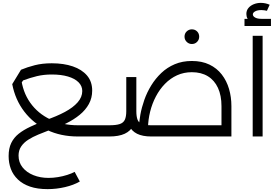

<svg xmlns="http://www.w3.org/2000/svg" viewBox="-20 -949 1930 1335"><path d="M311 366Q240 366 189 348.5Q138 331 104.5 299Q71 267 55.5 225.5Q40 184 40 136Q40 83 58 45.5Q76 8 110 -19Q144 -46 191.5 -68Q239 -90 298 -114Q374 -140 431 -170.5Q488 -201 520 -237.5Q552 -274 552 -316Q552 -351 526 -377Q500 -403 452.5 -417Q405 -431 340 -431Q284 -431 236.5 -419.5Q189 -408 141 -390L111 -348L65 -364L126 -464Q169 -482 221.5 -495.5Q274 -509 340 -509Q423 -509 486 -487.5Q549 -466 585 -424Q621 -382 621 -319Q621 -268 598 -226Q575 -184 534 -150.5Q493 -117 440 -91Q387 -65 326 -45Q284 -29 245.5 -13Q207 3 176.5 22.5Q146 42 127.5 69Q109 96 109 133Q109 180 137 215Q165 250 212.5 269Q260 288 317 288Q349 288 383 282.5Q417 277 448 267Q479 257 499 246L535 313Q492 338 432 352Q372 366 311 366ZM522 0Q402 0 307 -45.5Q212 -91 149 -173Q86 -255 65 -364L126 -412Q137 -310 190 -235Q243 -160 329 -119Q415 -78 522 -78H703V0ZM703 0V-78Q715 -78 719 -67.5Q723 -57 723 -39Q723 -22 719 -11Q715 0 703 0Z M1520 0V-211Q1520 -285 1495.5 -338Q1471 -391 1425 -419Q1379 -447 1314 -447Q1258 -447 1211 -425.5Q1164 -404 1127 -366Q1090 -328 1064 -278.5Q1038 -229 1024 -173Q1010 -117 1009 -60H946Q947 -102 956 -152Q965 -202 983.5 -254.5Q1002 -307 1031.5 -355Q1061 -403 1101.5 -441.5Q1142 -480 1195 -502.5Q1248 -525 1314 -525Q1384 -525 1436 -500Q1488 -475 1522 -431Q1556 -387 1572.5 -330.5Q1589 -274 1589 -211V0ZM703 0V-78H740Q787 -78 812.5 -86.5Q838 -95 848 -116.5Q858 -138 858 -176V-413H928V-176Q928 -116 908 -77Q888 -38 847 -19Q806 0 740 0ZM1032 0Q971 0 933 -19Q895 -38 876.5 -77Q858 -116 858 -176H928Q928 -138 936.5 -116.5Q945 -95 967.5 -86.5Q990 -78 1032 -78H1589V0ZM703 0Q691 0 687 -11Q683 -22 683 -40Q683 -58 687 -68Q691 -78 703 -78ZM1314 -643Q1293 -643 1278 -658Q1263 -673 1263 -694Q1263 -716 1278 -730.5Q1293 -745 1314 -745Q1336 -745 1350.5 -730.5Q1365 -716 1365 -694Q1365 -673 1350.5 -658Q1336 -643 1314 -643Z M1737 0V-700H1806V0ZM1798 -780Q1753 -780 1723 -798Q1693 -816 1693 -852Q1693 -876 1707 -893Q1721 -910 1744 -919.5Q1767 -929 1794 -929Q1810 -929 1826 -925.5Q1842 -922 1855 -916L1836 -874Q1828 -876 1817.5 -877.5Q1807 -879 1798 -879Q1770 -879 1754 -870Q1738 -861 1738 -849Q1738 -836 1754 -827Q1770 -818 1798 -818ZM1680 -768V-818H1864V-768Z"/></svg>

Font: Alexandria Light
Style: Regular
Weight: 300
Designer: Mohamed Gaber
Foundry: Kief Type Foundry
Version: Version 5.100